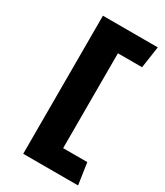

<svg xmlns="http://www.w3.org/2000/svg" viewBox="-195 -776 811 943"><g transform="rotate(30 210.5 -304.5)"><path d="M100 87H411L393 -35H256V-573H393L411 -696H100Z"/></g></svg>

Font: Catamaran ExtraBold
Style: Regular
Weight: 800
Designer: Pria Ravichandran
Version: Version 2.000